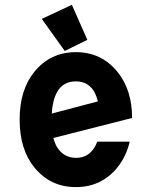

<svg xmlns="http://www.w3.org/2000/svg" viewBox="-20 -762 626 792"><path d="M276.4 -742.2 340.3 -597.7 247.1 -551.8 152.3 -684.1ZM515.1 -177.7Q500.5 -115.7 463.9 -70.8Q397.9 9.8 293 9.8Q188 9.8 122.1 -70.8Q61 -145.5 61 -268.6Q61 -391.6 122.1 -466.3Q188 -546.9 293 -546.9Q397.9 -546.9 463.9 -466.3Q524.9 -391.6 524.9 -275.4L200.2 -192.9Q206.1 -170.4 215.3 -155.3Q242.7 -110.8 294.4 -110.8Q343.8 -110.8 370.6 -155.3Q376.5 -165 380.9 -177.7ZM193.4 -293.5 383.8 -343.8Q378.9 -363.8 370.6 -379.9Q346.2 -426.3 293 -426.3Q239.7 -426.3 215.3 -381.8Q196.8 -348.1 193.4 -293.5Z"/></svg>

Font: Consola Mono
Style: Bold
Weight: 700
Monospace: yes
Designer: Wojciech Kalinowski "wmk69" (wmk69@o2.pl)
Foundry: Wojciech Kalinowski "wmk69" (wmk69@o2.pl)
Version: Version 2.1.0